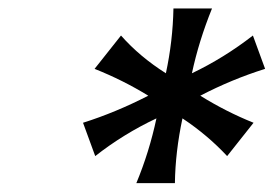

<svg xmlns="http://www.w3.org/2000/svg" viewBox="-20 -757 637 447"><path d="M383.8 -737.3Q383.8 -737.3 473.6 -737.3Q442.9 -661.6 426.8 -586.4Q501.5 -622.1 568.8 -674.3L597.2 -596.7Q519.5 -572.3 446.3 -534.2Q505.9 -497.1 570.3 -471.2L508.8 -393.6Q463.4 -442.4 404.8 -481.4Q388.2 -403.3 387.2 -330.6H297.4Q327.6 -403.3 344.2 -481.4Q267.6 -445.3 201.7 -393.6L173.3 -471.2Q249 -495.1 325.2 -534.2Q266.6 -570.3 200.2 -596.7L261.7 -674.3Q305.2 -625 366.2 -586.4Q382.3 -661.1 383.8 -737.3Z"/></svg>

Font: Classica
Style: Book Oblique
Weight: 400
Italic angle: -12°
Designer: Wojciech Kalinowski "wmk69" (wmk69@o2.pl)
Foundry: Wojciech Kalinowski "wmk69" (wmk69@o2.pl)
Version: Version 2.1.1; 2021-05-14